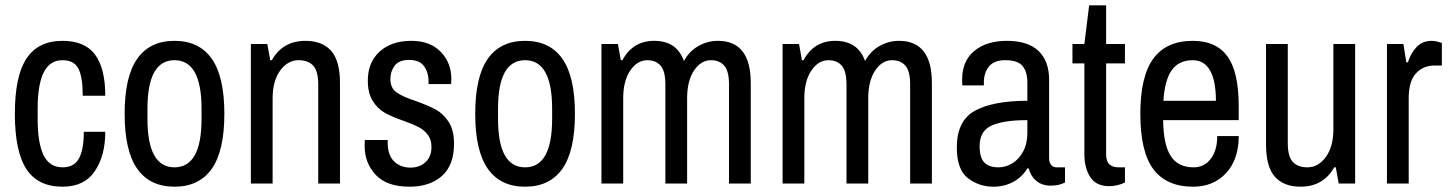

<svg xmlns="http://www.w3.org/2000/svg" viewBox="-20 -692 5463 724"><path d="M377 -331H292Q292 -402 275.5 -433.5Q259 -465 216 -465Q168 -465 145 -419.5Q122 -374 122 -282V-244Q122 -152 144.5 -106.5Q167 -61 216 -61Q259 -61 277.5 -94Q296 -127 296 -195H377Q377 -105 337.5 -46.5Q298 12 216 12Q123 12 79.5 -54.5Q36 -121 36 -263Q36 -405 80 -471.5Q124 -538 216 -538Q300 -538 338.5 -486Q377 -434 377 -331Z M826 -263Q826 -123 778.5 -55.5Q731 12 638 12Q545 12 497.5 -55.5Q450 -123 450 -263Q450 -403 497.5 -470.5Q545 -538 638 -538Q731 -538 778.5 -470.5Q826 -403 826 -263ZM536 -282V-244Q536 -61 638 -61Q740 -61 740 -244V-282Q740 -465 638 -465Q536 -465 536 -282Z M1262 -379V0H1180V-373Q1180 -424 1161 -444.5Q1142 -465 1106 -465Q1065 -465 1036.5 -426Q1008 -387 1008 -321V0H926V-526H988L999 -465H1005Q1046 -538 1132 -538Q1195 -538 1228.5 -500.5Q1262 -463 1262 -379Z M1682 -394 1681 -375H1596V-384Q1596 -419 1579 -442.5Q1562 -466 1523 -466Q1484 -466 1468 -444Q1452 -422 1452 -394Q1452 -360 1475.5 -343.5Q1499 -327 1548 -311Q1593 -295 1622 -279.5Q1651 -264 1671.5 -233Q1692 -202 1692 -150Q1692 -69 1646.5 -28.5Q1601 12 1524 12Q1439 12 1397 -32.5Q1355 -77 1355 -142Q1355 -154 1355.5 -158.5Q1356 -163 1356 -164H1442V-154Q1442 -107 1466 -83.5Q1490 -60 1528 -60Q1562 -60 1584.5 -80.5Q1607 -101 1607 -138Q1607 -166 1593 -184Q1579 -202 1559 -212.5Q1539 -223 1503 -236Q1459 -251 1432 -266Q1405 -281 1386 -310.5Q1367 -340 1367 -388Q1367 -457 1411.5 -497.5Q1456 -538 1531 -538Q1602 -538 1642 -496.5Q1682 -455 1682 -394Z M2148 -263Q2148 -123 2100.5 -55.5Q2053 12 1960 12Q1867 12 1819.5 -55.5Q1772 -123 1772 -263Q1772 -403 1819.5 -470.5Q1867 -538 1960 -538Q2053 -538 2100.5 -470.5Q2148 -403 2148 -263ZM1858 -282V-244Q1858 -61 1960 -61Q2062 -61 2062 -244V-282Q2062 -465 1960 -465Q1858 -465 1858 -282Z M2811 -379V0H2729V-373Q2729 -424 2711 -444.5Q2693 -465 2661 -465Q2623 -465 2597 -426Q2571 -387 2571 -321V0H2489V-373Q2489 -424 2471 -444.5Q2453 -465 2421 -465Q2383 -465 2356.5 -426Q2330 -387 2330 -321V0H2248V-526H2310L2321 -465H2327Q2366 -538 2447 -538Q2532 -538 2559 -462Q2579 -499 2613.5 -518.5Q2648 -538 2687 -538Q2811 -538 2811 -379Z M3494 -379V0H3412V-373Q3412 -424 3394 -444.5Q3376 -465 3344 -465Q3306 -465 3280 -426Q3254 -387 3254 -321V0H3172V-373Q3172 -424 3154 -444.5Q3136 -465 3104 -465Q3066 -465 3039.5 -426Q3013 -387 3013 -321V0H2931V-526H2993L3004 -465H3010Q3049 -538 3130 -538Q3215 -538 3242 -462Q3262 -499 3296.5 -518.5Q3331 -538 3370 -538Q3494 -538 3494 -379Z M3936 -391V-96Q3936 -79 3944 -70Q3952 -61 3964 -61H3996V-4Q3974 8 3942 8Q3910 8 3888.5 -9.5Q3867 -27 3859 -57H3854Q3834 -24 3800.5 -6Q3767 12 3726 12Q3672 12 3630 -20Q3588 -52 3588 -136Q3588 -237 3656.5 -274.5Q3725 -312 3854 -312V-380Q3854 -421 3836 -443Q3818 -465 3771 -465Q3728 -465 3709 -441Q3690 -417 3690 -382V-370H3609Q3608 -376 3608 -392Q3608 -462 3654 -500Q3700 -538 3777 -538Q3856 -538 3896 -500Q3936 -462 3936 -391ZM3674 -141Q3674 -98 3691.5 -79.5Q3709 -61 3745 -61Q3772 -61 3797 -76Q3822 -91 3838 -120.5Q3854 -150 3854 -191V-239Q3764 -239 3719 -218.5Q3674 -198 3674 -141Z M4222 -526V-453H4151V-109Q4151 -61 4198 -61H4222V-4Q4211 2 4194.5 6Q4178 10 4163 10Q4113 10 4091 -24.5Q4069 -59 4069 -111V-453H4024V-526H4069L4087 -672H4151V-526Z M4651 -291V-239H4366Q4367 -147 4394.5 -104Q4422 -61 4481 -61Q4521 -61 4545.5 -93Q4570 -125 4570 -179H4651Q4651 -91 4603.5 -39.5Q4556 12 4479 12Q4379 12 4329.5 -53.5Q4280 -119 4280 -263Q4280 -404 4329 -471Q4378 -538 4478 -538Q4566 -538 4608.5 -479.5Q4651 -421 4651 -291ZM4367 -312H4565Q4565 -387 4543 -426Q4521 -465 4478 -465Q4425 -465 4398.5 -427.5Q4372 -390 4367 -312Z M5028 0 5017 -61H5011Q4970 12 4884 12Q4821 12 4787.5 -25.5Q4754 -63 4754 -147V-526H4836V-153Q4836 -102 4855 -81.5Q4874 -61 4910 -61Q4951 -61 4979.5 -100Q5008 -139 5008 -205V-526H5090V0Z M5417 -530V-445H5390Q5347 -445 5319.5 -415.5Q5292 -386 5292 -321V0H5210V-526H5272L5283 -457H5289Q5300 -492 5322 -515Q5344 -538 5378 -538Q5392 -538 5403 -534.5Q5414 -531 5417 -530Z"/></svg>

Font: Archivo Narrow
Style: Regular
Weight: 400
Designer: Hector Gatti
Foundry: Omnibus-Type
Version: Version 1.003